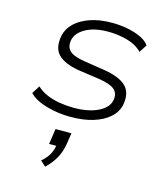

<svg xmlns="http://www.w3.org/2000/svg" viewBox="-115 -589 834 959"><g transform="rotate(15 301.5 -109.5)"><path d="M267 8Q199 8 139.5 -9.5Q80 -27 51 -58L77 -99Q99 -78 129.5 -65Q160 -52 196.5 -46Q233 -40 270 -40Q345 -40 394.5 -64Q444 -88 452 -127Q459 -162 438 -182Q417 -202 356 -212L244 -228Q169 -241 137 -274.5Q105 -308 118 -373Q126 -410 156 -438.5Q186 -467 234.5 -483.5Q283 -500 346 -500Q385 -500 423.5 -493Q462 -486 494 -471.5Q526 -457 541 -435L515 -395Q485 -426 437 -439Q389 -452 340 -452Q268 -452 223 -427Q178 -402 170 -364Q163 -328 183.5 -308Q204 -288 259 -279L368 -262Q449 -249 483 -215.5Q517 -182 505 -118Q497 -80 465 -51.5Q433 -23 382.5 -7.5Q332 8 267 8ZM208 281 181 256Q207 234 220 210Q233 186 236 158L244 166H198L210 86H292L283 145Q276 186 257.5 219Q239 252 208 281Z"/></g></svg>

Font: Nunito Sans 7pt SemiExpanded ExtraLight
Style: Italic
Weight: 250
Width: 6
Italic angle: -9°
Designer: Vernon Adams
Foundry: Vernon Adams
Version: Version 3.101;gftools[0.9.27]